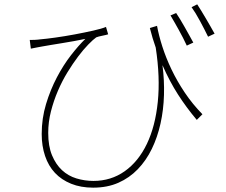

<svg xmlns="http://www.w3.org/2000/svg" viewBox="-20 -816 1040 884"><path d="M888 -796 862 -783Q880 -758 901 -719Q922 -680 938 -647L968 -661Q959 -677 948.5 -695.5Q938 -714 927 -732.5Q916 -751 906 -767.5Q896 -784 888 -796ZM840 -606 870 -620Q862 -635 851.5 -653.5Q841 -672 830.5 -691Q820 -710 809.5 -727Q799 -744 791 -756L765 -745Q773 -732 782.5 -715Q792 -698 802.5 -679.5Q813 -661 822.5 -642Q832 -623 840 -606ZM703 -697 670 -687Q682 -639 697 -597Q718 -460 706.5 -347Q695 -234 656 -153Q617 -72 554 -27.5Q491 17 410 17Q370 17 332 5.5Q294 -6 265.5 -32.5Q237 -59 219.5 -101Q202 -143 202 -204Q202 -254 214.5 -303Q227 -352 246.5 -397.5Q266 -443 290.5 -483Q315 -523 339.5 -555.5Q364 -588 386.5 -611Q409 -634 423 -644Q433 -648 451 -651.5Q469 -655 478 -658L468 -692Q449 -684 409 -675Q369 -666 323.5 -657.5Q278 -649 235 -643Q192 -637 167 -635Q153 -633 139.5 -632.5Q126 -632 117 -632L122 -592Q136 -595 149.5 -597.5Q163 -600 174 -602Q190 -605 214.5 -609Q239 -613 266.5 -617.5Q294 -622 322 -627Q350 -632 373 -637Q342 -607 307 -562Q272 -517 242 -460Q212 -403 192 -337Q172 -271 172 -199Q172 -144 187.5 -98Q203 -52 233 -20Q263 12 307.5 30Q352 48 409 48Q474 48 525 25.5Q576 3 614.5 -37Q653 -77 679 -130.5Q705 -184 719 -247Q733 -310 735 -378.5Q737 -447 728 -516Q761 -441 799.5 -381Q838 -321 886 -264L912 -290Q866 -337 830.5 -390Q795 -443 769.5 -496.5Q744 -550 727.5 -601.5Q711 -653 703 -697Z"/></svg>

Font: Spoqa Han Sans Neo Thin
Style: Regular
Weight: 100
Designer: [Spoqa Han Sans Neo] Dong-huui Kim  Younghwa Kang  Yujin Lee  [Noto Sans] Ryoko NISHIZUKA  (kana & ideographs); Paul D. 
Foundry: Spoqa (http://www.spoqa-han-sans.com)
Version: Version 1.100;hotconv 1.0.109;makeotfexe 2.5.65596